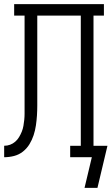

<svg xmlns="http://www.w3.org/2000/svg" viewBox="-20 -755 540 922"><path d="M386 147 421 0H317V-55H368V-680H159V-315Q159 -313 159 -311.5Q159 -310 159 -308V-304Q159 -302 159 -300Q159 -298 159 -297Q159 -273 159 -249Q159 -225 157.5 -201Q156 -177 152.5 -153Q149 -129 141.5 -106Q134 -83 121.5 -62.5Q109 -42 90 -27Q71 -12 47.5 -6Q24 0 0 0V-55Q15 -55 28.5 -60Q42 -65 53 -74.5Q64 -84 71.5 -96.5Q79 -109 84.5 -122.5Q90 -136 92.5 -150.5Q95 -165 96.5 -179.5Q98 -194 98 -208.5Q98 -223 98 -237Q98 -257 98 -276.5Q98 -296 98 -315V-680H48V-735H479V-680H429V-55H496L472 46L448 147Z"/></svg>

Font: Iosevka Slab Light
Style: Regular
Weight: 300
Monospace: yes
Designer: Belleve Invis
Foundry: Belleve Invis
Version: Version 11.1.0; ttfautohint (v1.8.3)